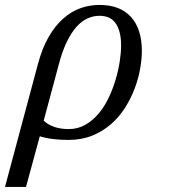

<svg xmlns="http://www.w3.org/2000/svg" viewBox="-104 -549 677 768"><path d="M70.8 -66.4Q87.4 -50.3 112.8 -41.5Q138.2 -32.7 170.4 -32.7Q207.5 -32.7 237.3 -49.8Q267.1 -66.9 290.5 -94.7Q314 -122.6 330.8 -158.2Q347.7 -193.8 358.6 -231Q369.6 -268.1 375 -303.7Q380.4 -339.4 380.4 -366.7Q380.4 -398.9 374 -421.6Q367.7 -444.3 356.4 -458.7Q345.2 -473.1 329.3 -479.5Q313.5 -485.8 293.9 -485.8Q269 -485.8 245.6 -475.1Q222.2 -464.4 201.7 -441.4Q181.2 -418.5 163.3 -381.8Q145.5 -345.2 131.8 -293.5ZM0 198.7H-84L47.9 -293.5Q64.9 -356.9 90.8 -401.6Q116.7 -446.3 148.7 -474.6Q180.7 -502.9 217.5 -516.1Q254.4 -529.3 293.9 -529.3Q376.5 -529.3 419.9 -481.2Q463.4 -433.1 463.4 -345.2Q463.4 -311.5 456.3 -272.2Q449.2 -232.9 434.1 -193.4Q418.9 -153.8 395.5 -116.9Q372.1 -80.1 339.4 -51.8Q306.6 -23.4 264.4 -6.3Q222.2 10.7 169.4 10.7Q137.7 10.7 108.9 7.3Q80.1 3.9 55.2 -3.9Z"/></svg>

Font: Arian AMU Serif
Style: Italic
Weight: 400
Italic angle: -15°
Designer: Ruben Hakobyan (Tarumian)
Foundry: Ruben Hakobyan (Tarumian)
Version: Version 1.002